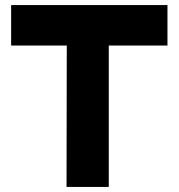

<svg xmlns="http://www.w3.org/2000/svg" viewBox="-20 -739 706 759"><path d="M243 0 244 -559 378 -719H410V0ZM24 -559V-719H378L244 -559ZM410 -559V-719H642V-559Z"/></svg>

Font: Foldit
Style: Bold
Weight: 700
Version: Version 1.003